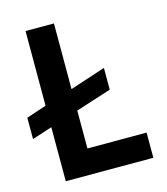

<svg xmlns="http://www.w3.org/2000/svg" viewBox="-113 -780 749 862"><g transform="rotate(-15 262.0 -349.0)"><path d="M493 0H86V-251L-7 -221V-320L86 -351V-698H218V-393L383 -447V-346L218 -293V-117H493Z"/></g></svg>

Font: IBM Plex Sans Thai SemiBold
Style: Regular
Weight: 600
Designer: Mike Abbink, Paul van der Laan, Pieter van Rosmalen, Ben Mitchell, Mark Frömberg
Foundry: Bold Monday
Version: Version 1.1